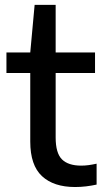

<svg xmlns="http://www.w3.org/2000/svg" viewBox="-20 -760 429 790"><path d="M289 9.5Q201 9.5 152.8 -35.2Q104.5 -80 104.5 -177.5V-544L122.5 -740H209V-194.5Q209 -130 235 -104.2Q261 -78.5 314 -78.5Q329 -78.5 344 -80.5Q359 -82.5 377.5 -86.5V-0.5Q357 4 334.2 6.8Q311.5 9.5 289 9.5ZM6.5 -459.5V-544H371V-459.5Z"/></svg>

Font: Encode Sans Condensed Thin Medium
Style: Regular
Weight: 500
Version: Version 3.002